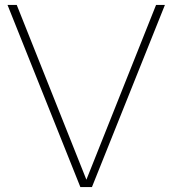

<svg xmlns="http://www.w3.org/2000/svg" viewBox="-20 -760 700 780"><path d="M306.5 0 10.5 -740H48L331 -30L614 -740H650L353.5 0Z"/></svg>

Font: Encode Sans SemiExpanded SemiExpanded Thin
Style: Regular
Weight: 100
Width: 6
Designer: Multiple Designers
Foundry: Impallari Type
Version: Version 3.000; ttfautohint (v1.8.3) -l 8 -r 50 -G 200 -x 14 